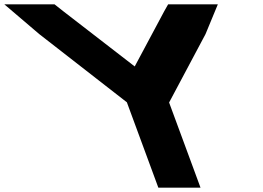

<svg xmlns="http://www.w3.org/2000/svg" viewBox="-444 -805 1221 890"><path d="M339.9 -329.8 454.2 -20 485.5 65H290L258.7 -20L144.1 -330.8L-262.1 -647L-424 -785H-191.3L-150.8 -753L180.5 -497L317.3 -753L335.4 -785H565.8L508.7 -647Z"/></svg>

Font: Nordica Plus
Style: NordicaClassicBkExtOpObl
Weight: 900
Version: Version 1.01